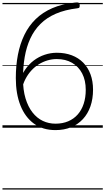

<svg xmlns="http://www.w3.org/2000/svg" viewBox="-20 -1034 852 1554"><path d="M429 19Q326 19 254.5 -33.5Q183 -86 145.5 -180.5Q108 -275 108 -402Q108 -503 125 -591Q142 -679 177.5 -752Q213 -825 269 -879.5Q325 -934 403.5 -968Q482 -1002 585 -1013Q608 -1016 615.5 -1012.5Q623 -1009 625 -994Q626 -982 623 -975Q620 -968 606 -967Q506 -955 432 -923Q358 -891 307 -840Q256 -789 225 -721.5Q194 -654 180 -572.5Q166 -491 166 -397Q166 -306 186.5 -238Q207 -170 243 -124Q279 -78 326.5 -55.5Q374 -33 429 -33Q487 -33 532.5 -52.5Q578 -72 609.5 -108Q641 -144 657.5 -194.5Q674 -245 674 -307Q674 -384 645 -439.5Q616 -495 563.5 -525.5Q511 -556 439 -556Q401 -556 364 -545Q327 -534 294 -513.5Q261 -493 233.5 -463Q206 -433 186 -394.5Q166 -356 156 -309L137 -366Q152 -424 182.5 -469Q213 -514 253.5 -544.5Q294 -575 342 -591Q390 -607 440 -607Q507 -607 561 -586.5Q615 -566 653.5 -527Q692 -488 712.5 -432.5Q733 -377 733 -308Q733 -234 712 -173.5Q691 -113 651 -70Q611 -27 555 -4Q499 19 429 19ZM0 490H812V500H0ZM0 -20H812V0H0ZM0 -505H812V-500H0ZM0 -1010H812V-1000H0Z"/></svg>

Font: Playwrite NG Modern Guides
Style: Regular
Weight: 400
Designer: Veronika Burian, José Scaglione
Foundry: TypeTogether
Version: Version 1.003